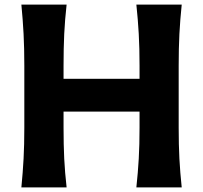

<svg xmlns="http://www.w3.org/2000/svg" viewBox="-20 -809 876 829"><path d="M72.3 0Q78.6 -64 81.8 -123.8Q85 -183.6 85 -257.8V-524.9Q85 -601.1 81.8 -662.4Q78.6 -723.6 72.3 -789.1H267.6Q260.3 -723.6 257.3 -662.4Q254.4 -601.1 254.4 -524.9V-468.8H582.5V-524.9Q582.5 -601.1 579.1 -662.4Q575.7 -723.6 568.8 -789.1H764.6Q757.8 -723.6 754.6 -662.4Q751.5 -601.1 751.5 -524.9V-257.8Q751.5 -183.6 754.6 -123.8Q757.8 -64 764.6 0H568.8Q575.7 -64 579.1 -123.8Q582.5 -183.6 582.5 -257.8V-327.1H254.4V-257.8Q254.4 -183.6 257.3 -123.8Q260.3 -64 267.6 0Z"/></svg>

Font: Pinar Bold
Style: Regular
Weight: 700
Designer: Amin Abedi
Version: Version 3.000